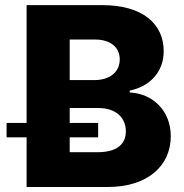

<svg xmlns="http://www.w3.org/2000/svg" viewBox="-20 -748 734 768"><path d="M86.4 0H410.6C571.8 0 663.1 -85.9 663.1 -203.1C663.1 -308.6 586.9 -374.5 499 -377.9V-385.7C578.6 -401.9 634.8 -459.5 634.8 -543C634.8 -652.8 550.8 -727.5 388.2 -727.5H86.4V-256.3H6.3V-198.7H86.4ZM258.8 -139.2V-198.7H372.6V-256.3H258.8V-315.9H373.5C441.4 -315.9 483.4 -279.3 483.4 -222.7C483.4 -170.9 447.3 -139.2 370.1 -139.2ZM258.8 -427.7V-589.8H361.3C421.4 -589.8 459 -559.1 459 -510.3C459 -458 416.5 -427.7 358.4 -427.7Z"/></svg>

Font: Inter ExtraBold
Style: Regular
Weight: 800
Designer: Rasmus Andersson
Foundry: rsms
Version: Version 4.001;git-9221beed3